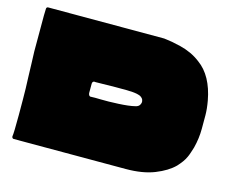

<svg xmlns="http://www.w3.org/2000/svg" viewBox="-91 -759 1076 888"><g transform="rotate(15 447.5 -314.5)"><path d="M868 -271Q868 -225 856 -178Q851 -163 848 -153Q845 -143 839 -129.5Q833 -116 823.5 -103Q814 -90 802 -77Q770 -45 713.5 -22.5Q657 0 576 0H40Q36 0 33.5 -3Q31 -6 31 -10Q34 -26 34 -113.5Q34 -201 33 -240Q32 -259 31 -295Q30 -331 29 -360.5Q28 -390 27 -416V-588Q28 -604 28 -621Q29 -629 37 -629H591Q592 -629 592 -629Q616 -626 630.5 -623.5Q645 -621 672 -614.5Q699 -608 724 -596.5Q749 -585 771 -568Q840 -518 861 -404Q868 -365 868 -335Q868 -329 868 -306Q868 -283 868 -271ZM335 -281Q350 -282 382 -281Q414 -280 465 -282.5Q516 -285 544 -292Q559 -295 564.5 -305Q570 -315 568.5 -322.5Q567 -330 565 -333Q562 -337 558.5 -340Q555 -343 551.5 -344.5Q548 -346 542.5 -347.5Q537 -349 534.5 -349.5Q532 -350 525 -351Q518 -352 516 -352Q501 -354 432.5 -353.5Q364 -353 338 -352H337Q332 -353 329 -352Q326 -351 324 -348Q322 -345 322 -339V-296Q322 -290 325.5 -285Q329 -280 335 -281Z"/></g></svg>

Font: Cubao Free Wide
Style: Wide
Weight: 400
Designer: Aaron Amar
Version: Version 001.001